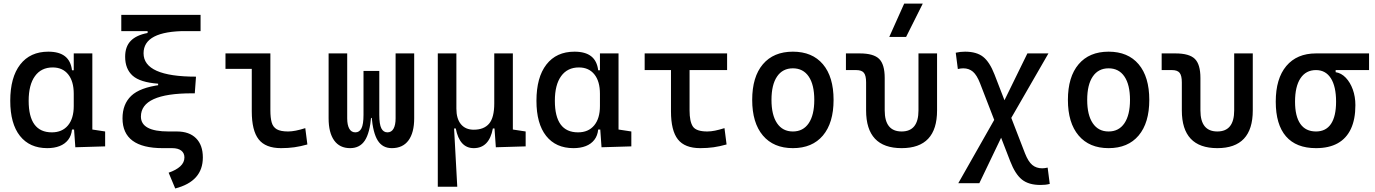

<svg xmlns="http://www.w3.org/2000/svg" viewBox="-20 -815 7657 1069"><path d="M243.2 9.8Q145 9.8 91.1 -58.3Q37.1 -126.5 37.1 -253.9Q37.1 -384.3 92.5 -455.8Q147.9 -527.3 249 -527.3Q309.1 -527.3 341.8 -501.7Q374.5 -476.1 380.9 -423.8H420.9L390.6 -293Q390.6 -362.3 359.6 -400.9Q328.6 -439.5 273.4 -439.5Q209.5 -439.5 174.6 -391.1Q139.6 -342.8 139.6 -253.9Q139.6 -78.1 268.6 -78.1Q326.2 -78.1 358.4 -116.7Q390.6 -155.3 390.6 -224.6V-252L425.8 -93.8H380.9Q377.4 -59.6 359.4 -36.4Q341.3 -13.2 311.8 -1.7Q282.2 9.8 243.2 9.8ZM399.4 4.9 390.6 -119.1V-239.3L494.1 -210V-93.8L565.4 -83V0ZM390.6 -146.5V-517.6H494.1V-175.8Z M885.7 9.8Q662.1 9.8 662.1 -156.2Q662.1 -234.9 710.4 -281.2Q758.8 -327.6 873 -342.3L1071.3 -388.2L1064.5 -295.4H1048.8Q764.6 -295.4 764.6 -166Q764.6 -83 918.5 -83H964.8L938.5 9.8ZM955.6 234.4 918.9 146.5Q960.4 132.3 983.6 111.1Q1006.8 89.8 1006.8 61.5Q1006.8 37.1 989 23.4Q971.2 9.8 938.5 9.8L964.8 -83Q1033.7 -83 1071.5 -45.2Q1109.4 -7.3 1109.4 61.5Q1109.4 128.4 1071 171.4Q1032.7 214.4 955.6 234.4ZM860.4 -295.4V-349.1Q759.8 -356.4 718.3 -393.8Q676.8 -431.2 676.8 -499Q676.8 -555.7 708 -587.6Q739.3 -619.6 801.8 -631.3V-666.5L1017.6 -642.1Q779.3 -642.1 779.3 -518.6Q779.3 -388.2 1071.3 -388.2L1064.5 -295.4ZM655.3 -641.6V-732.4H1096.7V-641.6Z M1544.9 9.8Q1458.5 9.8 1420.2 -39.1Q1381.8 -87.9 1381.8 -195.3V-517.6H1485.4V-200.2Q1485.4 -159.2 1492.7 -133.3Q1500 -107.4 1521.2 -95.2Q1542.5 -83 1584 -83Q1622.1 -83 1679.7 -101.6L1691.4 -10.7Q1653.8 0 1619.1 4.9Q1584.5 9.8 1544.9 9.8ZM1235.4 -431.6V-517.6H1390.6V-431.6Z M2161.6 9.8Q2109.9 9.8 2083.3 -32.5Q2056.6 -74.7 2048.8 -168H2049.3L2091.8 -175.8Q2091.8 -122.6 2103.3 -100.3Q2114.7 -78.1 2137.2 -78.1Q2159.7 -78.1 2171.1 -98.6Q2182.6 -119.1 2182.6 -156.2V-517.6H2286.1V-156.2Q2286.1 -76.7 2254.4 -33.4Q2222.7 9.8 2161.6 9.8ZM1929.2 9.8Q1871.1 9.8 1840.3 -33.4Q1809.6 -76.7 1809.6 -156.2V-517.6H1913.1V-156.2Q1913.1 -119.1 1924.6 -98.6Q1936 -78.1 1958.5 -78.1Q1981 -78.1 1992.4 -100.3Q2003.9 -122.6 2003.9 -175.8L2046.4 -168H2046.9Q2039.1 -74.7 2011.2 -32.5Q1983.4 9.8 1929.2 9.8ZM2003.9 -158.2V-419.9H2091.8V-158.2Z M2617.7 9.8Q2538.6 9.8 2517.6 -99.6H2489.7L2417.5 -175.8V-517.6H2521V-210Q2521 -153.8 2546.4 -123.3Q2571.8 -92.8 2617.7 -92.8Q2674.3 -92.8 2703.1 -126.5Q2731.9 -160.2 2731.9 -239.3L2758.3 -99.6H2724.1Q2713.9 -44.9 2687.3 -17.6Q2660.6 9.8 2617.7 9.8ZM2417.5 224.6V-210L2507.3 -115.7L2525.9 224.6ZM2740.7 4.9 2731.9 -119.1V-210H2835.4V-93.8L2906.7 -83V0ZM2731.9 -146.5V-517.6H2835.4V-175.8Z M3172.9 9.8Q3074.7 9.8 3020.8 -58.3Q2966.8 -126.5 2966.8 -253.9Q2966.8 -384.3 3022.2 -455.8Q3077.6 -527.3 3178.7 -527.3Q3238.8 -527.3 3271.5 -501.7Q3304.2 -476.1 3310.5 -423.8H3350.6L3320.3 -293Q3320.3 -362.3 3289.3 -400.9Q3258.3 -439.5 3203.1 -439.5Q3139.2 -439.5 3104.2 -391.1Q3069.3 -342.8 3069.3 -253.9Q3069.3 -78.1 3198.2 -78.1Q3255.9 -78.1 3288.1 -116.7Q3320.3 -155.3 3320.3 -224.6V-252L3355.5 -93.8H3310.5Q3307.1 -59.6 3289.1 -36.4Q3271 -13.2 3241.5 -1.7Q3211.9 9.8 3172.9 9.8ZM3329.1 4.9 3320.3 -119.1V-239.3L3423.8 -210V-93.8L3495.1 -83V0ZM3320.3 -146.5V-517.6H3423.8V-175.8Z M3878.9 9.8Q3792.5 9.8 3754.2 -39.1Q3715.8 -87.9 3715.8 -195.3V-517.6H3819.3V-200.2Q3819.3 -138.7 3837.6 -110.8Q3856 -83 3918 -83Q3938 -83 3960.9 -87.6Q3983.9 -92.3 4013.7 -101.6L4025.4 -10.7Q3987.8 0 3953.1 4.9Q3918.5 9.8 3878.9 9.8ZM3569.3 -424.8V-517.6H4028.3V-424.8Z M4394.5 9.8Q4287.1 9.8 4227.5 -60.5Q4168 -130.9 4168 -258.8Q4168 -387.2 4227.5 -457.3Q4287.1 -527.3 4394.5 -527.3Q4502.4 -527.3 4561.8 -457.3Q4621.1 -387.2 4621.1 -258.8Q4621.1 -130.9 4561.8 -60.5Q4502.4 9.8 4394.5 9.8ZM4394.5 -83Q4451.7 -83 4482.7 -128.9Q4513.7 -174.8 4513.7 -258.8Q4513.7 -343.3 4482.7 -388.9Q4451.7 -434.6 4394.5 -434.6Q4337.4 -434.6 4306.4 -388.9Q4275.4 -343.3 4275.4 -258.8Q4275.4 -174.8 4306.4 -128.9Q4337.4 -83 4394.5 -83Z M5000 9.8Q4802.2 9.8 4802.2 -200.2V-356.4Q4802.2 -394 4790 -409.4Q4777.8 -424.8 4747.6 -424.8H4689.9V-517.6H4767.1Q4843.8 -517.6 4874.8 -487.1Q4905.8 -456.5 4905.8 -380.9V-200.2Q4905.8 -83 5000 -83Q5093.8 -83 5093.8 -200.2V-517.6H5197.3V-200.2Q5197.3 9.8 5000 9.8ZM4931.2 -609.4 5014.2 -794.9H5117.7L5024.9 -609.4Z M5772.9 214.8Q5707.5 214.8 5669.9 184.8Q5632.3 154.8 5604.5 82.5L5436.5 -351.6Q5418.9 -397 5397 -415.8Q5375 -434.6 5343.3 -434.6Q5330.1 -434.6 5313 -430.7L5301.3 -521.5Q5326.2 -527.3 5353 -527.3Q5417.5 -527.3 5453.9 -498.5Q5490.2 -469.7 5517.1 -400.4L5687 39.1Q5705.1 85 5727.5 103.5Q5750 122.1 5782.7 122.1Q5789.6 122.1 5796.6 121.1Q5803.7 120.1 5813 118.2L5824.7 209Q5811 212.4 5799.3 213.6Q5787.6 214.8 5772.9 214.8ZM5315.4 205.1 5541 -192.4 5700.2 -517.6H5817.4L5588.9 -121.1L5432.6 205.1Z M6152.3 9.8Q6044.9 9.8 5985.4 -60.5Q5925.8 -130.9 5925.8 -258.8Q5925.8 -387.2 5985.4 -457.3Q6044.9 -527.3 6152.3 -527.3Q6260.3 -527.3 6319.6 -457.3Q6378.9 -387.2 6378.9 -258.8Q6378.9 -130.9 6319.6 -60.5Q6260.3 9.8 6152.3 9.8ZM6152.3 -83Q6209.5 -83 6240.5 -128.9Q6271.5 -174.8 6271.5 -258.8Q6271.5 -343.3 6240.5 -388.9Q6209.5 -434.6 6152.3 -434.6Q6095.2 -434.6 6064.2 -388.9Q6033.2 -343.3 6033.2 -258.8Q6033.2 -174.8 6064.2 -128.9Q6095.2 -83 6152.3 -83Z M6757.8 9.8Q6560.1 9.8 6560.1 -200.2V-356.4Q6560.1 -394 6547.9 -409.4Q6535.6 -424.8 6505.4 -424.8H6447.8V-517.6H6524.9Q6601.6 -517.6 6632.6 -487.1Q6663.6 -456.5 6663.6 -380.9V-200.2Q6663.6 -83 6757.8 -83Q6851.6 -83 6851.6 -200.2V-517.6H6955.1V-200.2Q6955.1 9.8 6757.8 9.8Z M7307.1 9.8Q7196.8 9.8 7139.9 -55.9Q7083 -121.6 7083 -249Q7083 -377.4 7141.8 -447.5Q7200.7 -517.6 7307.1 -517.6L7416.5 -486.8V-413.1Q7448.2 -408.2 7472.9 -382.3Q7497.6 -356.4 7512 -316.7Q7526.4 -276.9 7526.4 -229.5Q7526.4 -150.9 7501.5 -97.7Q7476.6 -44.4 7428 -17.3Q7379.4 9.8 7307.1 9.8ZM7307.1 -83Q7362.3 -83 7390.6 -125.2Q7418.9 -167.5 7418.9 -249Q7418.9 -333.5 7389.9 -379.2Q7360.8 -424.8 7307.1 -424.8Q7251 -424.8 7220.7 -379.2Q7190.4 -333.5 7190.4 -249Q7190.4 -167.5 7220 -125.2Q7249.5 -83 7307.1 -83ZM7307.1 -424.8V-517.6H7602.5V-424.8Z"/></svg>

Font: Cascadia Mono
Style: Regular
Weight: 400
Monospace: yes
Designer: Aaron Bell
Foundry: Saja Typeworks
Version: Version 2102.003